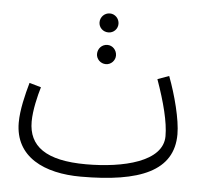

<svg xmlns="http://www.w3.org/2000/svg" viewBox="-48 -663 803 736"><g transform="rotate(5 353.5 -295.5)"><path d="M346 -539C366 -539 382 -555 382 -575C382 -595 366 -612 346 -612C325 -612 309 -595 309 -575C309 -555 325 -539 346 -539ZM347 -417C367 -417 383 -434 383 -453C383 -474 367 -491 347 -491C326 -491 310 -474 310 -453C310 -434 326 -417 347 -417ZM289 21C517 21 644 -32 644 -173C644 -229 620 -322 593 -393L549 -377C580 -290 599 -216 599 -162C599 -63 447 -28 305 -28C149 -28 83 -79 83 -173C83 -217 97 -274 107 -307L62 -320C49 -274 34 -214 34 -165C34 -32 149 21 289 21Z"/></g></svg>

Font: Noto Sans Arabic UI XCn Lt
Style: Regular
Weight: 300
Width: 2
Designer: Monotype Design Team, Nadine Chahine and Nizar Qandah
Foundry: Monotype Imaging Inc.
Version: Version 2.010